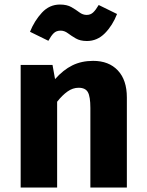

<svg xmlns="http://www.w3.org/2000/svg" viewBox="-20 -833 655 853"><path d="M71.8 0V-544.6H213.3L224.6 -481.5Q261 -522.6 301.5 -542.6Q342.1 -562.6 393.8 -562.6Q463.6 -562.6 503.6 -520Q543.6 -477.4 543.6 -400V0H381.5V-353.3Q381.5 -403.6 370.5 -423.3Q359.5 -443.1 329.2 -443.1Q303.6 -443.1 280.3 -426.7Q256.9 -410.3 233.8 -381V0ZM366.2 -650.8Q336.4 -650.8 316.7 -662.3Q296.9 -673.8 281.5 -685.4Q266.2 -696.9 249.2 -696.9Q230.3 -696.9 218.7 -685.6Q207.2 -674.4 194.9 -651.8L113.3 -691.8Q132.8 -740.5 166.2 -776.7Q199.5 -812.8 246.2 -812.8Q277.4 -812.8 297.4 -801.3Q317.4 -789.7 332.6 -778.2Q347.7 -766.7 365.1 -766.7Q382.1 -766.7 393.8 -777.7Q405.6 -788.7 418.5 -810.8L500 -770.8Q480 -719.5 445.9 -685.1Q411.8 -650.8 366.2 -650.8Z"/></svg>

Font: Fira Code
Style: Bold
Weight: 700
Monospace: yes
Designer: Carrois Corporate, Edenspiekermann AG, Nikita Prokopov
Foundry: Carrois Corporate, Edenspiekermann AG, Nikita Prokopov
Version: Version 6.000; ttfautohint (v1.8.2) -l 8 -r 50 -G 200 -x 14 